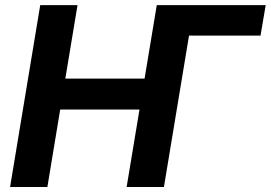

<svg xmlns="http://www.w3.org/2000/svg" viewBox="-20 -748 1083 768"><path d="M1042.8 -727.5 1022.1 -605.6H707.3L608.5 -727.5ZM20.3 0 140.9 -727.5H290.1L241.3 -433.7H558.3L607.1 -727.5H756.3L635.7 0H486.5L538 -310H220.8L169.5 0Z"/></svg>

Font: Inter Variable
Style: Italic
Weight: 400
Italic angle: -9.39999°
Designer: Rasmus Andersson
Foundry: rsms
Version: Version 4.001;git-9221beed3